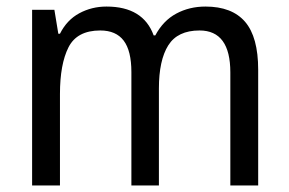

<svg xmlns="http://www.w3.org/2000/svg" viewBox="-20 -566 882 586"><path d="M607 -546Q688 -546 728 -499.5Q768 -453 768 -353V0H683V-345Q683 -473 589 -473Q522 -473 493.5 -427.5Q465 -382 465 -296V0H381V-346Q381 -411 357.5 -442Q334 -473 286 -473Q215 -473 189 -421.5Q163 -370 163 -279V0H78V-536H146L158 -463H163Q184 -505 222 -525.5Q260 -546 305 -546Q417 -546 449 -458H454Q478 -503 518 -524.5Q558 -546 607 -546Z"/></svg>

Font: Noto Sans Gurmukhi UI SemiCondensed
Style: Regular
Weight: 400
Width: 4
Designer: Jelle Bosma - Monotype Design Team
Foundry: Monotype Imaging Inc.
Version: Version 2.004; ttfautohint (v1.8.4.7-5d5b)